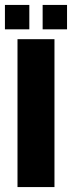

<svg xmlns="http://www.w3.org/2000/svg" viewBox="-30 -759 292 779"><path d="M41 0V-600H191V0ZM143 -640V-739H242V-640ZM-10 -640V-739H89V-640Z"/></svg>

Font: Big Shoulders Stencil Display Black
Style: Regular
Weight: 900
Designer: Patric King
Foundry: XO Type Co
Version: Version 1.000